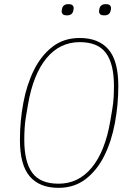

<svg xmlns="http://www.w3.org/2000/svg" viewBox="-20 -893 640 925"><path d="M262 12Q171 12 123.5 -43Q76 -98 76 -219Q76 -310 92.5 -398Q109 -486 143.5 -555.5Q178 -625 232.5 -667.5Q287 -710 364 -710Q455 -710 502.5 -655Q550 -600 550 -479Q550 -388 533.5 -300Q517 -212 482.5 -142.5Q448 -73 393 -30.5Q338 12 262 12ZM262 -8Q358 -8 422 -85.5Q486 -163 511 -308L521 -367Q526 -397 527.5 -425Q529 -453 529 -479Q529 -585 490.5 -637.5Q452 -690 364 -690Q268 -690 204 -612.5Q140 -535 115 -390L105 -331Q100 -301 98.5 -273Q97 -245 97 -219Q97 -113 135.5 -60.5Q174 -8 262 -8ZM303 -819Q288 -819 282.5 -824.5Q277 -830 277 -837Q277 -840 277.5 -843Q278 -846 279 -851Q284 -873 309 -873Q324 -873 329.5 -867.5Q335 -862 335 -855Q335 -852 334.5 -849Q334 -846 333 -841Q328 -819 303 -819ZM483 -819Q468 -819 462.5 -824.5Q457 -830 457 -837Q457 -840 457.5 -843Q458 -846 459 -851Q464 -873 489 -873Q504 -873 509.5 -867.5Q515 -862 515 -855Q515 -852 514.5 -849Q514 -846 513 -841Q508 -819 483 -819Z"/></svg>

Font: IBM Plex Mono Thin
Style: Italic
Weight: 100
Italic angle: -9°
Monospace: yes
Designer: Mike Abbink, Paul van der Laan, Pieter van Rosmalen
Foundry: Bold Monday
Version: Version 2.3